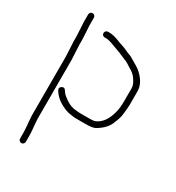

<svg xmlns="http://www.w3.org/2000/svg" viewBox="-164 -580 794 868"><g transform="rotate(30 233.5 -146.0)"><path d="M238 -61H289C304 -61 314 -62 319 -64C349 -76 369.7 -104.7 381 -150C385 -166 387 -185 387 -207V-276C387 -288.8 380.4 -304.1 367.2 -322C359.3 -332.6 348.6 -341.6 335 -349L311 -364C303.7 -368 297.5 -370.8 292.5 -372.5C287.5 -374.2 280.8 -377 272.5 -381C264.2 -385 256.8 -388 250.3 -389.9C243.9 -391.8 236.1 -394.7 227 -398.5C223 -400.2 215.3 -403 204 -407C192.7 -411 182.7 -413 174 -413H167C163 -413 159.5 -414.3 156.5 -417C153.5 -419.7 152 -423.2 152 -427.5C152 -431.8 153.5 -435.5 156.5 -438.5C159.5 -441.5 163 -443 167 -443H174C186.5 -443 201.2 -440 218 -434L237.5 -426.5C241.8 -424.8 247.6 -422.9 254.9 -420.7C262.2 -418.6 271.7 -414.6 283.5 -409C291.8 -405 298.8 -402.2 304.5 -400.5C310.2 -398.8 317.3 -395 326 -389L350 -375C359.3 -369.7 367.8 -363.5 375.5 -356.5C403.2 -331.2 417 -304.4 417 -276V-207C417 -197.3 415.5 -179.6 412.6 -154.1C411 -140.2 406.5 -124.8 399 -108C391.1 -81.7 371.1 -58.9 338.9 -39.5C329.5 -33.8 312.9 -31 289 -31H236.5C230.8 -31 225.2 -31.5 219.5 -32.5C213.8 -33.5 208.3 -34.3 203 -35C197.7 -35.7 190.3 -37.7 181 -41C149.9 -53 126.5 -69.6 111 -91L105 -100C99.7 -108.7 101.2 -115.7 109.5 -121C117.8 -126.3 124.7 -125 130 -117L136 -108C139.3 -103.3 144 -98.7 150 -94C170.8 -77 190.1 -67 208 -64ZM82 -393 84 -354V-329L88 -250V56L90 86C92.7 112.7 94 130 94 138V174C94 178 92.5 181.5 89.5 184.5C86.5 187.5 83 189 79 189C75 189 71.5 187.5 68.5 184.5C65.5 181.5 64 178 64 174V138L62 107C61.3 101 60.7 94.3 60 87L58 56V-249L54 -329V-354L52 -393L50 -425V-466C50 -470 51.5 -473.5 54.5 -476.5C57.5 -479.5 61 -481 65 -481C69 -481 72.5 -479.5 75.5 -476.5C78.5 -473.5 80 -470 80 -466V-425Z"/></g></svg>

Font: Proton
Style: ExBd
Weight: 500
Version: Version 1.017